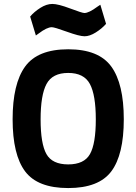

<svg xmlns="http://www.w3.org/2000/svg" viewBox="-20 -942 692 974"><path d="M215.5 -160.5Q245 -108 326 -108Q407 -108 436.5 -160.5Q466 -213 466 -336.5Q466 -460 436 -516Q406 -572 326 -572Q246 -572 216 -516Q186 -460 186 -336.5Q186 -213 215.5 -160.5ZM544.5 -72.5Q481 12 326 12Q171 12 107.5 -72.5Q44 -157 44 -337Q44 -517 107.5 -604.5Q171 -692 326 -692Q481 -692 544.5 -604.5Q608 -517 608 -337Q608 -157 544.5 -72.5ZM243 -804Q218 -804 176 -772L162 -762L133 -858Q153 -882 184.5 -902Q216 -922 245.5 -922Q275 -922 336 -899Q397 -876 408 -876Q431 -876 474 -908L489 -918L518 -821Q497 -797 466 -777.5Q435 -758 409 -758Q383 -758 319.5 -781Q256 -804 243 -804Z"/></svg>

Font: Titillium Web
Style: Bold
Weight: 700
Version: Version 1.001;PS 57.000;hotconv 1.0.70;makeotf.lib2.5.55311